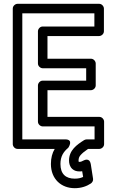

<svg xmlns="http://www.w3.org/2000/svg" viewBox="-20 -756 599 1007"><path d="M297 104C297 64 313 40 338 19C338 19 369 -25 322 -25H97V-686H475V-617H204C189 -617 179 -603 179 -592V-423C179 -408 193 -398 204 -398H432V-333H204C189 -333 179 -319 179 -308V-118C179 -103 193 -93 204 -93H476V-25H435C430 -25 424 -23 421 -21C383 3 342 32 342 86C342 101 346 118 359 130C370 140 383 143 396 143C401 143 408 143 411 142L416 172C403 178 390 181 372 181C325 181 297 157 297 104ZM392 86C392 75 395 66 403 57C412 47 424 37 442 25H501C512 25 526 15 526 0V-118C526 -129 516 -143 501 -143H229V-283H457C468 -283 482 -293 482 -308V-423C482 -434 472 -448 457 -448H229V-567H500C511 -567 525 -577 525 -592V-711C525 -722 515 -736 500 -736H72C61 -736 47 -726 47 -711V0C47 11 57 25 72 25H267C254 46 247 73 247 104C247 183 301 231 372 231C408 231 436 220 457 206C464 201 470 191 468 181L456 104C450 70 422 84 420 85C409 90 406 93 396 93C392 93 392 92 392 86Z"/></svg>

Font: Asimov
Style: NarOu
Weight: 500
Designer: Google
Version: Version 2.000980; 2014